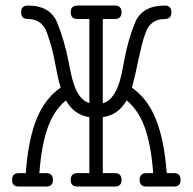

<svg xmlns="http://www.w3.org/2000/svg" viewBox="-20 -685 707 705"><path d="M357.4 -615.2H401.4C418 -615.2 426.3 -623.5 426.3 -640.1C426.3 -656.4 418 -664.6 401.4 -664.6H264.6C248 -664.6 239.7 -656.4 239.7 -640.1C239.7 -623.5 248 -615.2 264.6 -615.2H308.1V-306.6C295.1 -310.9 284.3 -318.2 275.9 -328.6C267.4 -339 260.4 -351.4 254.9 -365.7C249.3 -380 244.7 -395.8 241 -412.8C237.2 -429.9 233.7 -447.1 230.5 -464.4C220.7 -513.8 207.2 -559.7 189.9 -602.1C172.7 -643.7 136.9 -664.6 82.5 -664.6C65.9 -664.6 57.6 -656.4 57.6 -640.1C57.6 -623.5 65.9 -615.2 82.5 -615.2C117 -615.2 140.3 -598.5 152.3 -564.9C158.5 -548.3 164.1 -530.9 168.9 -512.7C173.8 -494.5 178.2 -475.3 182.1 -455.1L191.2 -408.4C194.3 -393 198.1 -377.9 202.6 -363.3C183.8 -350.3 167 -334.3 152.3 -315.4C137.7 -296.5 125.2 -274.3 114.7 -248.8C104.3 -223.2 95.8 -193.9 89.1 -160.9C82.4 -127.8 77.6 -90.7 74.7 -49.3H48.8C32.6 -49.3 24.4 -41 24.4 -24.4C24.4 -8.1 32.6 0 48.8 0H149.4C166 0 174.3 -8.1 174.3 -24.4C174.3 -41 166 -49.3 149.4 -49.3H124.5C127.1 -84.1 131 -115.5 136.2 -143.3C141.4 -171.1 147.9 -195.9 155.8 -217.5C163.6 -239.2 173 -258.1 184.1 -274.4C195.1 -290.7 207.8 -304.7 222.2 -316.4C241.7 -280.9 270.3 -260.4 308.1 -254.9V-49.3H264.6C248 -49.3 239.7 -41 239.7 -24.4C239.7 -8.1 248 0 264.6 0H401.4C418 0 426.3 -8.1 426.3 -24.4C426.3 -41 418 -49.3 401.4 -49.3H357.4V-254.9C395.5 -260.1 424.6 -280.6 444.8 -316.4C458.8 -305 471.4 -291.3 482.4 -275.1C493.5 -259 503 -240.1 511 -218.3C519 -196.5 525.6 -171.6 530.8 -143.8C536 -116 539.9 -84.5 542.5 -49.3H517.6C501 -49.3 492.7 -41 492.7 -24.4C492.7 -8.1 501 0 517.6 0H618.7C634.9 0 643.1 -8.1 643.1 -24.4C643.1 -41 634.9 -49.3 618.7 -49.3H592.3C589 -91 584.1 -128.3 577.4 -161.4C570.7 -194.4 562.1 -223.7 551.5 -249.3C540.9 -274.8 528.5 -296.9 514.2 -315.4C499.8 -334 483.2 -349.9 464.4 -363.3C468.9 -379.6 473.1 -396.5 477.1 -414.1L488.5 -466.6C492.3 -484 496.2 -501.1 500.2 -517.8C504.3 -534.6 509.1 -550.3 514.6 -564.9C526.7 -598.5 550.1 -615.2 585 -615.2C601.2 -615.2 609.4 -623.5 609.4 -640.1C609.4 -656.4 601.2 -664.6 585 -664.6C529.6 -664.6 493.3 -643.7 476.1 -602.1C458.8 -560.4 445.6 -514.5 436.5 -464.4C433.3 -447.1 429.9 -429.9 426.3 -412.8C422.7 -395.8 418 -379.9 412.1 -365.2C406.2 -350.6 398.9 -338 390.1 -327.4C381.3 -316.8 370.4 -309.6 357.4 -305.7Z"/></svg>

Font: Nathan
Style: Regular
Weight: 400
Designer: Peter Wiegel
Foundry: Peter Wiegel
Version: Version 1.001 2009